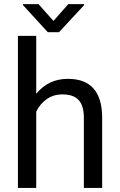

<svg xmlns="http://www.w3.org/2000/svg" viewBox="-20 -927 591 947"><path d="M158.7 -464.4Q218.8 -538.1 314.9 -538.1Q482.4 -538.1 483.9 -349.1V0H393.6V-349.6Q393.1 -406.7 367.4 -434.1Q341.8 -461.4 287.6 -461.4Q243.7 -461.4 210.4 -438Q177.2 -414.6 158.7 -376.5V0H68.4V-750H158.7ZM243.7 -823.7 316.9 -906.7H395V-901.9L271 -768.1H215.8L93.3 -901.9V-906.7H169.9Z"/></svg>

Font: Roboto
Style: Regular
Weight: 400
Designer: Google
Version: Version 2.001047; 2015